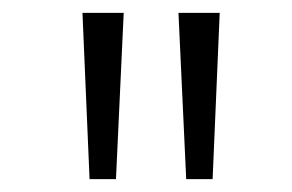

<svg xmlns="http://www.w3.org/2000/svg" viewBox="-20 -749 453 298"><path d="M119 -471 108 -729H172L160 -471ZM269 -471 257 -729H321L310 -471Z"/></svg>

Font: Noto Sans Devanagari UI Condensed Light
Style: Regular
Weight: 300
Width: 3
Designer: Jelle Bosma - Monotype Design Team
Foundry: Monotype Imaging Inc.
Version: Version 2.004; ttfautohint (v1.8.4.7-5d5b)